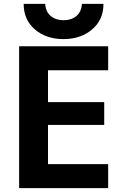

<svg xmlns="http://www.w3.org/2000/svg" viewBox="-20 -972 643 994"><path d="M228.5 -608.4V-443.4H519.5V-325.2H228.5V-122.1H540V2H79.1V-732.4H540V-608.4ZM102.5 -952.1H213.9Q216.8 -910.2 243.2 -888.7Q269.5 -867.2 309.1 -867.2Q348.6 -867.2 375 -888.7Q401.4 -910.2 404.3 -952.1H515.6Q515.6 -869.1 456.5 -819.3Q397.5 -769.5 308.6 -769.5Q219.7 -769.5 161.1 -819.3Q102.5 -869.1 102.5 -952.1Z"/></svg>

Font: Gen Shin Gothic Bold
Style: Bold
Weight: 700
Designer: [Source Han Sans]
Ryoko NISHIZUKA  (kana & ideographs); Paul D. Hunt (Latin, Greek & Cyrillic); Wenlong ZHANG  (bopomofo
Version: Version 1.002.20150607